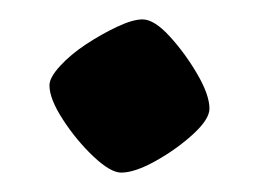

<svg xmlns="http://www.w3.org/2000/svg" viewBox="-20 -367 268 198"><path d="M105 -189Q94 -189 76.5 -205.5Q59 -222 45 -243.5Q31 -265 31 -279Q31 -287 42 -299Q53 -311 69 -321.5Q85 -332 101 -339.5Q117 -347 127 -347Q139 -347 155 -329.5Q171 -312 183.5 -290.5Q196 -269 196 -255Q196 -244 179 -228.5Q162 -213 140.5 -201Q119 -189 105 -189Z"/></svg>

Font: Texturina 72pt Black
Style: Regular
Weight: 900
Designer: Guillermo Torres Carreño
Foundry: Omnibus-Type
Version: Version 1.002; ttfautohint (v1.8.3)